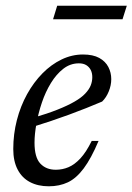

<svg xmlns="http://www.w3.org/2000/svg" viewBox="-20 -643 464 673"><path d="M256.5 -421Q226.5 -421 202 -402Q177.5 -383 158.5 -352Q139.5 -321 127 -284Q114.5 -247 107.8 -210Q101 -173 101 -143Q101 -91.5 121.2 -69.8Q141.5 -48 175.5 -48Q199 -48 220.2 -57Q241.5 -66 261.8 -87.8Q282 -109.5 301.5 -149H325.5Q299.5 -87.5 273.5 -52.8Q247.5 -18 218 -4Q188.5 10 151 10Q113 10 85 -4.8Q57 -19.5 41.8 -48.8Q26.5 -78 26.5 -120.5Q26.5 -173 39.2 -222.2Q52 -271.5 75 -313Q98 -354.5 128.8 -385.8Q159.5 -417 195.8 -434.5Q232 -452 271 -452Q306 -452 327.8 -440Q349.5 -428 359.8 -408.2Q370 -388.5 370 -365.5Q370 -344 361.2 -322.5Q352.5 -301 338 -287Q312 -276 282.5 -264.2Q253 -252.5 221.8 -241Q190.5 -229.5 158.5 -218.8Q126.5 -208 94 -198L96 -230Q146 -244.5 181.8 -258.8Q217.5 -273 241.2 -286.8Q265 -300.5 278.5 -314.8Q292 -329 297.8 -343.2Q303.5 -357.5 303.5 -372.5Q303.5 -387 298 -397.8Q292.5 -408.5 282.2 -414.8Q272 -421 256.5 -421ZM166 -575.5 180.5 -623H424.5L409.5 -575.5Z"/></svg>

Font: Newsreader 28pt
Style: Italic
Weight: 400
Italic angle: -17°
Version: Version 1.003